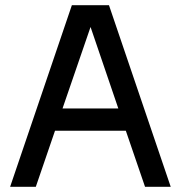

<svg xmlns="http://www.w3.org/2000/svg" viewBox="-20 -720 697 740"><path d="M400 -700 638 0H539L465 -216H192L118 0H19L257 -700ZM329 -616 221 -302H436Z"/></svg>

Font: MedMera Sans Display
Style: Regular
Weight: 500
Designer: Kasper Nordkvist
Foundry: UNCUT.wtf
Version: Version 1.300